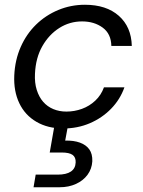

<svg xmlns="http://www.w3.org/2000/svg" viewBox="-20 -528 601 807"><path d="M246 12Q181 12 133 -16Q85 -44 61 -94.5Q37 -145 40 -211Q43 -276 67 -330.5Q91 -385 131.5 -424.5Q172 -464 225 -486Q278 -508 337 -508Q427 -508 479.5 -461.5Q532 -415 534 -335H448Q447 -386 411.5 -412Q376 -438 325 -438Q273 -438 229.5 -410.5Q186 -383 158 -334Q130 -285 127 -218Q125 -180 134.5 -150Q144 -120 161.5 -100Q179 -80 204 -69.5Q229 -59 259 -59Q293 -59 324.5 -70.5Q356 -82 380.5 -105Q405 -128 417 -161H503Q485 -110 447 -71Q409 -32 357.5 -10Q306 12 246 12ZM121 259 130 206H222Q259 206 278 193Q297 180 298 155Q299 133 285 123Q271 113 239 113H189L210 -7H267L254 63Q290 62 316 71.5Q342 81 355.5 100Q369 119 368 150Q366 182 348 206.5Q330 231 299.5 245Q269 259 231 259Z"/></svg>

Font: DM Sans 28pt
Style: Italic
Weight: 400
Italic angle: -10°
Version: Version 4.004;gftools[0.9.30]